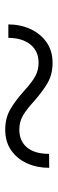

<svg xmlns="http://www.w3.org/2000/svg" viewBox="233 -658 219 725"><g transform="rotate(-90 342.5 -295.5)"><path d="M562 -373.5H612.8Q612.8 -328.6 595.5 -290.5Q578.1 -252.4 545.7 -229.5Q513.2 -206.5 467.8 -206.5Q424.8 -206.5 393.1 -224.6Q361.3 -242.7 322.3 -276.9Q292 -304.7 268.6 -318.4Q245.1 -332 215.3 -332Q172.4 -332 148.2 -303Q124 -273.9 124 -219.7L71.3 -219.2Q71.3 -265.6 88.4 -303.2Q105.5 -340.8 137.7 -363Q169.9 -385.3 215.3 -385.3Q258.8 -385.3 291.5 -366.5Q324.2 -347.7 361.3 -314.5Q393.1 -285.2 416.5 -272.2Q439.9 -259.3 467.8 -259.3Q512.2 -259.3 537.1 -290.5Q562 -321.8 562 -373.5Z"/></g></svg>

Font: Vazirmatn RD ExtraLight
Style: Regular
Weight: 200
Designer: Saber Rastikerdar
Foundry: Saber Rastikerdar
Version: Version 32.102